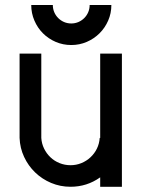

<svg xmlns="http://www.w3.org/2000/svg" viewBox="-20 -733 568 756"><path d="M418.5 -713.4Q418.5 -680.7 406 -652.1Q393.6 -623.5 372.1 -602.1Q350.6 -580.6 321.8 -568.1Q293 -555.7 260.7 -555.7Q228 -555.7 199.2 -568.1Q170.4 -580.6 149.2 -601.8Q127.9 -623 115.5 -651.9Q103 -680.7 103 -713.4H188Q188 -698.2 193.6 -685.1Q199.2 -671.9 209.2 -661.9Q219.2 -651.9 232.4 -646.2Q245.6 -640.6 260.7 -640.6Q275.4 -640.6 288.6 -646.2Q301.8 -651.9 311.8 -661.9Q321.8 -671.9 327.4 -685.1Q333 -698.2 333 -713.4ZM460 -522V2.4H374.5V-34.7Q322.3 2.4 257.8 2.4Q217.3 2.4 181.4 -12.7Q145.5 -27.8 118.4 -54Q91.3 -80.1 75 -115Q58.6 -149.9 57.1 -189.9V-522H142.6V-189.9Q144 -167.5 153.6 -147.9Q163.1 -128.4 178.5 -113.8Q193.8 -99.1 214.4 -90.8Q234.9 -82.5 257.8 -82.5Q280.3 -82.5 300.5 -90.8Q320.8 -99.1 336.4 -113.8Q352.1 -128.4 361.6 -147.9Q371.1 -167.5 372.6 -189.9H374.5V-522Z"/></svg>

Font: Proletarsk
Style: Regular
Weight: 400
Designer: Peter Wiegel, original typeface by Carl Albert Fahrenwaldt 1901
Foundry: Peter Wiegel
Version: Version 1.000 2010 initial release